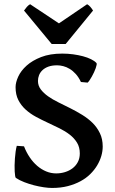

<svg xmlns="http://www.w3.org/2000/svg" viewBox="-20 -887 553 921"><path d="M472.7 -184.1Q472.7 -162.1 466.1 -139.2Q459.5 -116.2 446.3 -94Q433.1 -71.8 413.1 -52Q393.1 -32.2 366 -17.6Q338.9 -2.9 304.9 5.9Q271 14.6 229.5 14.6Q211.9 14.6 189.2 11.2Q166.5 7.8 142.8 1.7Q119.1 -4.4 96.4 -13.2Q73.7 -22 56.6 -33.2Q54.2 -34.2 52.7 -42.7Q51.3 -51.3 50.5 -64.2Q49.8 -77.1 50 -93.5Q50.3 -109.9 51.5 -126.5Q52.7 -143.1 54.9 -159.2Q57.1 -175.3 60.5 -187.5L95.2 -185.1Q106.4 -156.2 122.6 -132.3Q138.7 -108.4 158.7 -91.3Q178.7 -74.2 201.7 -64.7Q224.6 -55.2 249.5 -55.2Q271.5 -55.2 292 -61.5Q312.5 -67.9 328.1 -79.8Q343.8 -91.8 353.3 -109.6Q362.8 -127.4 362.8 -150.9Q362.8 -180.7 349.6 -202.4Q336.4 -224.1 314.7 -241Q293 -257.8 265.4 -271.5Q237.8 -285.2 208.7 -298.6Q179.7 -312 152.1 -326.9Q124.5 -341.8 102.8 -361.6Q81.1 -381.3 67.9 -407.2Q54.7 -433.1 54.7 -468.8Q54.7 -491.7 67.6 -519.8Q80.6 -547.9 107.7 -572.3Q134.8 -596.7 177.2 -613.3Q219.7 -629.9 278.8 -629.9Q305.2 -629.9 330.6 -626.5Q356 -623 377.9 -617.2Q399.9 -611.3 416.7 -603Q433.6 -594.7 442.4 -585Q444.8 -583 443.6 -576.2Q442.4 -569.3 439.2 -560.1Q436 -550.8 430.9 -540Q425.8 -529.3 420.4 -519.5Q415 -509.8 409.7 -502Q404.3 -494.1 400.4 -490.7L368.2 -493.7Q357.4 -516.6 343.5 -532Q329.6 -547.4 314.2 -556.6Q298.8 -565.9 283.2 -569.8Q267.6 -573.7 253.9 -573.7Q229.5 -573.7 212.2 -567.4Q194.8 -561 183.6 -550.3Q172.4 -539.6 167.2 -526.1Q162.1 -512.7 162.1 -499Q162.1 -476.1 175.5 -458.3Q189 -440.4 210.7 -425Q232.4 -409.7 260.3 -396Q288.1 -382.3 317.4 -367.7Q346.7 -353 374.5 -335.9Q402.3 -318.8 424.1 -297.4Q445.8 -275.9 459.2 -248Q472.7 -220.2 472.7 -184.1ZM294.9 -675.8H228L95.2 -836.4Q102.1 -846.2 109.1 -854.2Q116.2 -862.3 124.5 -866.7L262.7 -774.9L397.9 -866.7Q406.2 -862.3 413.3 -854.2Q420.4 -846.2 426.3 -836.4Z"/></svg>

Font: Gentium Basic
Style: Bold
Weight: 700
Designer: J. Victor Gaultney and Annie Olsen
Foundry: SIL International
Version: Version 1.100